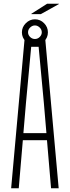

<svg xmlns="http://www.w3.org/2000/svg" viewBox="-20 -1014 376 1034"><path d="M40 0 112 -800H224L296 0H255L233 -259H103L81 0ZM106 -297H230L216 -462L188 -762H148L120 -461ZM168 -770Q140 -770 119 -790.5Q98 -811 98 -840Q98 -868 119 -889Q140 -910 168 -910Q197 -910 217.5 -889Q238 -868 238 -840Q238 -811 217 -790.5Q196 -770 168 -770ZM131 -840Q131 -826 142 -815Q153 -804 168 -804Q183 -804 194 -815Q205 -826 205 -840Q205 -855 193.5 -866Q182 -877 168 -877Q154 -877 142.5 -866Q131 -855 131 -840ZM149 -938V-940L234 -994H297V-992L200 -938Z"/></svg>

Font: Big Shoulders Text Thin
Style: Regular
Weight: 100
Designer: Patric King
Foundry: XO Type Co
Version: Version 1.000; ttfautohint (v1.8.2)